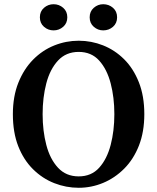

<svg xmlns="http://www.w3.org/2000/svg" viewBox="-20 -873 744 910"><path d="M353 17Q293 17 237 -5Q181 -27 136.5 -71Q92 -115 66.5 -180Q41 -245 41 -332Q41 -416 67 -481Q93 -546 137 -590.5Q181 -635 237 -657.5Q293 -680 353 -680Q413 -680 468.5 -658Q524 -636 568 -592.5Q612 -549 638 -483.5Q664 -418 664 -332Q664 -248 638.5 -183Q613 -118 568.5 -73.5Q524 -29 468.5 -6Q413 17 353 17ZM353 -37Q413 -37 450 -78Q487 -119 504.5 -186Q522 -253 522 -332Q522 -411 504.5 -478Q487 -545 450 -586Q413 -627 353 -627Q293 -627 255 -586Q217 -545 199.5 -478Q182 -411 182 -332Q182 -253 199.5 -186Q217 -119 255 -78Q293 -37 353 -37ZM234 -729Q208 -729 188.5 -746Q169 -763 169 -791Q169 -819 188.5 -836Q208 -853 234 -853Q260 -853 279.5 -836Q299 -819 299 -791Q299 -763 279.5 -746Q260 -729 234 -729ZM469 -729Q444 -729 424.5 -746Q405 -763 405 -791Q405 -819 424.5 -836Q444 -853 469 -853Q496 -853 515.5 -836Q535 -819 535 -791Q535 -763 515.5 -746Q496 -729 469 -729Z"/></svg>

Font: Source Serif Pro SemiBold
Style: Regular
Weight: 600
Designer: Frank Grießhammer
Foundry: Adobe Systems Incorporated
Version: Version 3.001;hotconv 1.0.111;makeotfexe 2.5.65597